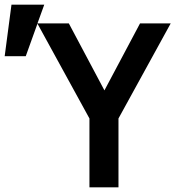

<svg xmlns="http://www.w3.org/2000/svg" viewBox="-154 -800 754 820"><path d="M228 0H352V-294L575 -700H444L292 -414L140 -700H6L35 -780H-105L-134 -560H-44L6 -699L228 -294Z"/></svg>

Font: CommitMono-dimboump
Style: Bold
Weight: 700
Monospace: yes
Designer: Eigil Nikolajsen
Foundry: Eigil Nikolajsen
Version: Version 1.143